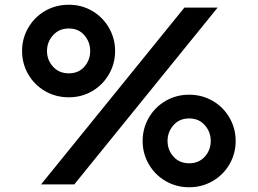

<svg xmlns="http://www.w3.org/2000/svg" viewBox="-20 -777 1086 809"><path d="M757 -745H897L293 0H153ZM270 -757Q324 -757 368.5 -731Q413 -705 439 -660Q465 -615 465 -562Q465 -509 439 -464Q413 -419 368.5 -393Q324 -367 270 -367Q215 -367 170 -393Q125 -419 99 -464Q73 -509 73 -562Q73 -615 99 -660Q125 -705 170 -731Q215 -757 270 -757ZM270 -468Q311 -468 335.5 -496Q360 -524 360 -562Q360 -600 335.5 -628.5Q311 -657 270 -657Q229 -657 203.5 -628.5Q178 -600 178 -562Q178 -524 203.5 -496Q229 -468 270 -468ZM777 -378Q831 -378 876 -352Q921 -326 947 -281Q973 -236 973 -183Q973 -130 947 -85Q921 -40 876 -14Q831 12 777 12Q723 12 678 -14Q633 -40 607 -85Q581 -130 581 -183Q581 -236 607 -281Q633 -326 678 -352Q723 -378 777 -378ZM777 -89Q818 -89 843 -117Q868 -145 868 -183Q868 -221 843 -249.5Q818 -278 777 -278Q736 -278 711 -249.5Q686 -221 686 -183Q686 -145 711 -117Q736 -89 777 -89Z"/></svg>

Font: Eudoxus Sans
Style: Bold
Weight: 700
Designer: Stijn de Vries
Foundry: tokotype
Version: Version 2.005